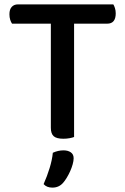

<svg xmlns="http://www.w3.org/2000/svg" viewBox="-20 -627 572 876"><path d="M318 -519V-2Q311 1 297.5 3.5Q284 6 269 6Q238 6 225 -5.5Q212 -17 212 -44V-519H35Q30 -526 26.5 -537Q23 -548 23 -562Q23 -584 33.5 -595.5Q44 -607 62 -607H497Q501 -601 504.5 -590Q508 -579 508 -566Q508 -519 469 -519ZM268 207Q249 229 219 229Q193 229 179 213Q195 177 206.5 139.5Q218 102 221 70Q245 59 270 59Q290 59 303 68Q316 77 316 95Q316 107 311.5 123Q307 139 300 154.5Q293 170 284.5 184Q276 198 268 207Z"/></svg>

Font: Baloo Chettan 2 Medium
Style: Regular
Weight: 500
Designer: Maithili Shingre, Unnati Kotecha and Ek Type
Foundry: Ek Type
Version: Version 1.640;hotconv 1.0.111;makeotfexe 2.5.65597; ttfautoh